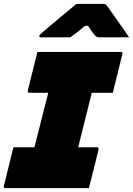

<svg xmlns="http://www.w3.org/2000/svg" viewBox="-55 -967 684 987"><path d="M402 0H-27Q-33 0 -34.5 -3.5Q-36 -7 -35 -11Q-22 -63 -10.5 -110.5Q1 -158 14 -210H122L136 -265Q150 -321 164.5 -377.5Q179 -434 193 -490H96Q90 -490 88.5 -493.5Q87 -497 88 -501Q92 -518 98.5 -544.5Q105 -571 112.5 -600.5Q120 -630 126.5 -657Q133 -684 137 -700H566Q578 -700 574 -689Q570 -673 563.5 -646Q557 -619 549.5 -589.5Q542 -560 535.5 -533.5Q529 -507 525 -490H417Q412 -469 407 -451Q392 -391 377 -330.5Q362 -270 347 -210H443Q454 -210 452 -199Q439 -147 427 -99.5Q415 -52 402 0ZM338 -947H477Q485 -947 489 -943.5Q493 -940 502 -928Q509 -918 528 -891Q547 -864 569.5 -832Q592 -800 609 -775H460Q449 -775 444 -777Q439 -779 434 -784Q429 -789 420.5 -800.5Q412 -812 398 -834H382Q356 -812 339 -799Q322 -786 306 -775H156Q145 -775 147 -783Q149 -787 152.5 -791Q156 -795 172 -808Q186 -820 208.5 -839Q231 -858 256 -879Q281 -900 303.5 -918.5Q326 -937 338 -947Z"/></svg>

Font: Recursive Sn Lnr St XBk
Style: Italic
Weight: 1000
Italic angle: -15°
Version: Version 1.079;hotconv 1.0.112;makeotfexe 2.5.65598; ttfautoh